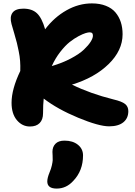

<svg xmlns="http://www.w3.org/2000/svg" viewBox="-20 -730 796 1128"><path d="M155.8 13.2Q110.8 13.2 79.3 -23.9Q47.9 -61 47.9 -126Q47.9 -206.1 99.1 -313Q100.1 -344.2 98.1 -371.6Q96.2 -398.9 89.6 -430.4Q83 -461.9 79.3 -477.5Q75.7 -493.2 63.7 -533.7Q51.8 -574.2 47.9 -587.9Q36.1 -630.4 53.2 -654.8Q70.3 -679.2 117.2 -679.2Q168 -679.2 197 -652.1Q226.1 -625 245.1 -558.1Q298.8 -628.9 370.6 -669.4Q442.4 -710 520 -710Q566.4 -710 601.8 -696Q637.2 -682.1 658.2 -657.2Q679.2 -632.3 689.7 -600.1Q700.2 -567.9 700.2 -528.8Q700.2 -433.6 618.2 -353.5Q536.1 -273.4 402.8 -232.9Q509.8 -180.2 646 -146Q696.3 -134.3 715.1 -118.9Q733.9 -103.5 733.9 -77.1Q733.9 -35.2 704.6 -11.5Q675.3 12.2 621.1 12.2Q561 12.2 439.2 -38.3Q317.4 -88.9 236.8 -150.9Q232.9 -115.2 232.9 -64.9Q232.9 -27.3 213.1 -7.1Q193.4 13.2 155.8 13.2ZM505.9 -540Q498 -540 482.4 -535.4Q466.8 -530.8 440.9 -517.1Q415 -503.4 388.9 -482.7Q362.8 -461.9 334 -425Q305.2 -388.2 284.2 -341.8Q347.2 -360.4 396.7 -386.7Q446.3 -413.1 472.9 -438.5Q499.5 -463.9 512.7 -484.9Q525.9 -505.9 525.9 -520Q525.9 -530.8 521.2 -535.4Q516.6 -540 505.9 -540ZM313 377.9Q257.8 377.9 257.8 335.9Q257.8 315.4 271 283.2Q280.3 261.7 284.7 241.7Q289.1 221.7 289.6 211.4Q290 201.2 289.1 183.8Q288.1 166.5 288.1 162.1Q288.1 132.8 305.9 114.5Q323.7 96.2 358.9 96.2Q407.7 96.2 437.7 120.4Q467.8 144.5 467.8 183.1Q467.8 272.5 411.1 332Q370.1 377.9 313 377.9Z"/></svg>

Font: Shantell Sans Normal
Style: Regular
Weight: 800
Designer: Stephen Nixon, Anya Danilova, Shantell Martin
Foundry: Arrow Type
Version: Version 1.006;[559af2be0]